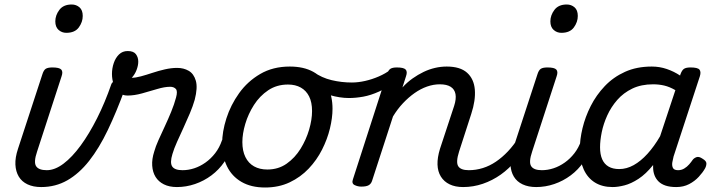

<svg xmlns="http://www.w3.org/2000/svg" viewBox="-20 -815 3177 854"><path d="M163 17Q128 17 102.5 5Q77 -7 63.5 -29.5Q50 -52 48.5 -83Q47 -114 60 -153L168 -483Q174 -503 183.5 -509Q193 -515 213 -515Q244 -515 252.5 -505.5Q261 -496 254 -476L145 -141Q129 -94 140.5 -76Q152 -58 188 -58Q202 -58 207.5 -46.5Q213 -35 210.5 -20.5Q208 -6 196 5.5Q184 17 163 17ZM275 -669Q255 -669 240.5 -682Q226 -695 226 -720Q226 -747 244 -771Q262 -795 299 -795Q319 -795 333.5 -782.5Q348 -770 348 -744Q348 -717 330.5 -693Q313 -669 275 -669Z M163 17Q144 17 138.5 5.5Q133 -6 138 -20.5Q143 -35 156 -46.5Q169 -58 188 -58Q224 -58 262.5 -87Q301 -116 339 -168Q377 -220 412 -289.5Q447 -359 475 -440Q479 -451 490 -453Q501 -455 513 -451Q525 -447 532 -438.5Q539 -430 535 -418Q498 -317 459.5 -236.5Q421 -156 376.5 -99.5Q332 -43 279.5 -13Q227 17 163 17Z M767 17Q733 17 709 5Q685 -7 672 -28Q659 -49 657 -78Q655 -107 666 -141Q672 -163 685 -192Q698 -221 713 -253Q728 -285 741.5 -318Q755 -351 763 -381Q771 -410 762 -419.5Q753 -429 737 -429Q712 -429 679 -419Q646 -409 611.5 -399.5Q577 -390 547 -390Q524 -390 508.5 -404Q493 -418 485.5 -440Q478 -462 478 -486Q478 -511 486 -534.5Q494 -558 509.5 -573Q525 -588 548 -588Q574 -588 584.5 -574Q595 -560 595 -541Q595 -524 587.5 -504Q580 -484 566 -469Q583 -469 607 -475.5Q631 -482 658 -491Q685 -500 713.5 -506.5Q742 -513 768 -513Q797 -513 819.5 -500Q842 -487 851 -456Q860 -425 846 -371Q838 -343 824.5 -311Q811 -279 796 -246.5Q781 -214 767.5 -184Q754 -154 747 -130Q735 -91 746 -74.5Q757 -58 792 -58Q806 -58 812 -46.5Q818 -35 815 -20.5Q812 -6 800 5.5Q788 17 767 17Z M767 17Q753 17 747 5.5Q741 -6 744 -20.5Q747 -35 759 -46.5Q771 -58 792 -58Q818 -58 844 -66.5Q870 -75 894 -92Q918 -109 937 -133.5Q956 -158 967 -190Q972 -205 984 -205.5Q996 -206 1005.5 -196.5Q1015 -187 1012 -173Q1002 -130 978 -95Q954 -60 920.5 -35Q887 -10 847.5 3.5Q808 17 767 17Z M1159 19Q1097 19 1054 -6Q1011 -31 989.5 -75.5Q968 -120 968 -176Q968 -229 987 -288.5Q1006 -348 1043.5 -400.5Q1081 -453 1137.5 -486Q1194 -519 1269 -519Q1331 -519 1373.5 -495.5Q1416 -472 1437.5 -429.5Q1459 -387 1459 -331Q1459 -291 1447.5 -243.5Q1436 -196 1412.5 -149.5Q1389 -103 1353 -65Q1317 -27 1268.5 -4Q1220 19 1159 19ZM1169 -61Q1218 -61 1255 -87Q1292 -113 1317 -153.5Q1342 -194 1355 -238.5Q1368 -283 1368 -321Q1368 -360 1355 -386Q1342 -412 1318 -425.5Q1294 -439 1261 -439Q1211 -439 1173 -413.5Q1135 -388 1109.5 -348Q1084 -308 1071 -264Q1058 -220 1058 -183Q1058 -144 1071.5 -116.5Q1085 -89 1110 -75Q1135 -61 1169 -61Z M1532 -379Q1492 -379 1447 -392Q1402 -405 1357 -433Q1344 -441 1342 -453Q1340 -465 1345.5 -476Q1351 -487 1360 -493Q1369 -499 1376 -494Q1411 -469 1455 -458.5Q1499 -448 1545 -448Q1573 -448 1604 -455Q1635 -462 1665 -475Q1695 -488 1717 -505Q1726 -512 1734.5 -508Q1743 -504 1748 -494Q1753 -484 1753 -473Q1753 -462 1745 -456Q1704 -425 1666.5 -408Q1629 -391 1595.5 -385Q1562 -379 1532 -379Z M2040 17Q2005 17 1980 5Q1955 -7 1941 -29.5Q1927 -52 1926 -83Q1925 -114 1937 -153L2000 -344Q2010 -375 2006 -396.5Q2002 -418 1984.5 -429Q1967 -440 1936 -440Q1908 -440 1879.5 -430Q1851 -420 1824 -401Q1797 -382 1772.5 -356Q1748 -330 1728 -297L1635 -11Q1631 2 1620.5 8.5Q1610 15 1587 15Q1571 15 1557 8Q1543 1 1550 -18L1700 -483Q1707 -503 1716.5 -509Q1726 -515 1745 -515Q1776 -515 1784.5 -505.5Q1793 -496 1786 -476L1770 -426Q1791 -449 1815 -466Q1839 -483 1864 -495Q1889 -507 1915 -513Q1941 -519 1967 -519Q2027 -519 2057.5 -491.5Q2088 -464 2092 -416.5Q2096 -369 2076 -308L2022 -141Q2007 -94 2018 -76Q2029 -58 2065 -58Q2079 -58 2084.5 -46.5Q2090 -35 2087.5 -20.5Q2085 -6 2073 5.5Q2061 17 2040 17Z M2040 17Q2026 17 2020 5.5Q2014 -6 2017 -20.5Q2020 -35 2032 -46.5Q2044 -58 2065 -58Q2097 -58 2127.5 -67.5Q2158 -77 2186 -96Q2214 -115 2239.5 -142Q2265 -169 2287 -204Q2296 -217 2307 -216Q2318 -215 2324 -206.5Q2330 -198 2325 -186Q2305 -140 2275 -102.5Q2245 -65 2207.5 -38.5Q2170 -12 2127.5 2.5Q2085 17 2040 17Z M2365 17Q2330 17 2304.5 5Q2279 -7 2265.5 -29.5Q2252 -52 2250.5 -83Q2249 -114 2262 -153L2370 -483Q2376 -503 2385.5 -509Q2395 -515 2415 -515Q2446 -515 2454.5 -505.5Q2463 -496 2456 -476L2347 -141Q2331 -94 2342.5 -76Q2354 -58 2390 -58Q2404 -58 2409.5 -46.5Q2415 -35 2412.5 -20.5Q2410 -6 2398 5.5Q2386 17 2365 17ZM2477 -669Q2457 -669 2442.5 -682Q2428 -695 2428 -720Q2428 -747 2446 -771Q2464 -795 2501 -795Q2521 -795 2535.5 -782.5Q2550 -770 2550 -744Q2550 -717 2532.5 -693Q2515 -669 2477 -669Z M2365 17Q2351 17 2345 5.5Q2339 -6 2342 -20.5Q2345 -35 2357 -46.5Q2369 -58 2390 -58Q2416 -58 2442 -66.5Q2468 -75 2492 -92Q2516 -109 2535 -133.5Q2554 -158 2565 -190Q2570 -205 2582 -205.5Q2594 -206 2603.5 -196.5Q2613 -187 2610 -173Q2600 -130 2576 -95Q2552 -60 2518.5 -35Q2485 -10 2445.5 3.5Q2406 17 2365 17Z M2705 17Q2659 17 2626.5 -3Q2594 -23 2576.5 -61Q2559 -99 2559 -151Q2559 -195 2571 -245Q2583 -295 2607.5 -343.5Q2632 -392 2670 -432Q2708 -472 2760 -495.5Q2812 -519 2879 -519Q2914 -519 2946 -508Q2978 -497 3005 -479L3006 -483Q3013 -503 3022.5 -509Q3032 -515 3051 -515Q3083 -515 3091 -505.5Q3099 -496 3093 -476L2976 -119Q2973 -108 2970.5 -93.5Q2968 -79 2973 -68.5Q2978 -58 2996 -58Q3011 -58 3023.5 -65.5Q3036 -73 3045.5 -84Q3055 -95 3061 -104Q3067 -112 3078 -116Q3089 -120 3105 -109Q3122 -99 3122 -88Q3122 -77 3116 -66Q3106 -48 3088 -28.5Q3070 -9 3045 4Q3020 17 2988 17Q2960 17 2940.5 10.5Q2921 4 2909 -8Q2897 -20 2891 -36Q2885 -52 2885 -71Q2885 -74 2885 -76.5Q2885 -79 2885 -81Q2853 -41 2820 -19.5Q2787 2 2757.5 9.5Q2728 17 2705 17ZM2649 -160Q2649 -128 2658.5 -106.5Q2668 -85 2687 -74Q2706 -63 2734 -63Q2767 -63 2798.5 -80.5Q2830 -98 2860 -131Q2890 -164 2916 -209L2984 -414Q2958 -429 2934.5 -434.5Q2911 -440 2885 -440Q2832 -440 2792.5 -421Q2753 -402 2725.5 -370.5Q2698 -339 2681 -301.5Q2664 -264 2656.5 -227Q2649 -190 2649 -160Z"/></svg>

Font: Playwrite IE
Style: Regular
Weight: 400
Designer: Veronika Burian, José Scaglione
Foundry: TypeTogether
Version: Version 1.002